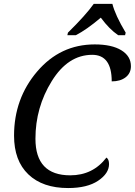

<svg xmlns="http://www.w3.org/2000/svg" viewBox="-20 -951 689 981"><path d="M523.9 -146Q537.1 -136.7 537.1 -112.8Q537.1 -64.9 481.4 -27.6Q425.8 9.8 328.1 9.8Q197.8 9.8 124.8 -60.1Q51.8 -129.9 51.8 -257.8Q51.8 -447.3 169.9 -585.7Q288.1 -724.1 463.9 -724.1Q551.3 -724.1 600.1 -694.1Q648.9 -664.1 648.9 -612.8Q648.9 -577.1 622.1 -556.2Q595.2 -535.2 550.8 -535.2Q550.8 -670.9 451.2 -670.9Q327.6 -670.9 244.4 -536.4Q161.1 -401.9 161.1 -242.2Q161.1 -55.2 338.9 -55.2Q454.6 -55.2 523.9 -146ZM327.1 -784.2Q418 -873.5 459 -931.2H554.2Q568.4 -874 622.1 -784.2L619.1 -771H584Q537.6 -802.7 495.1 -860.8Q421.9 -798.8 367.2 -771H324.2Z"/></svg>

Font: Droid Serif
Style: Italic
Weight: 400
Italic angle: -12°
Designer: Monotype Design team
Foundry: Monotype Imaging Inc.
Version: Version 1.03